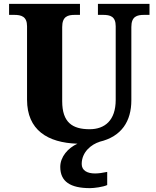

<svg xmlns="http://www.w3.org/2000/svg" viewBox="-20 -734 810 994"><path d="M446 240C467 240 514 234 535 224V156C511 161 490 164 472 164C432 164 403 149 403 115C403 52 454 13 496 0H495C610 -27 660 -107 660 -215V-594C660 -649 689 -657 727 -657H754V-714H487V-657H513C551 -657 579 -649 579 -598V-217C579 -110 522 -65 444 -65C355 -65 302 -100 302 -210V-594C302 -649 331 -657 368 -657H394V-714H27V-657H53C90 -657 120 -649 120 -598V-218C120 -61 226 5 381 10C332 32 292 78 292 130C292 206 344 240 446 240Z"/></svg>

Font: Noto Serif Malayalam ExtraBold
Style: Regular
Weight: 800
Designer: Indian type Foundry, Jelle Bosma, Monotype Design Team
Foundry: Monotype Imaging Inc.
Version: Version 2.104